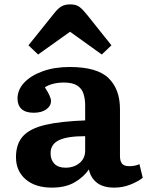

<svg xmlns="http://www.w3.org/2000/svg" viewBox="-20 -843 676 877"><path d="M217 14Q141 14 97 -24Q53 -62 53 -125Q53 -186 85 -221Q117 -256 186.5 -272.5Q256 -289 369 -293V-361Q369 -391 361.5 -414.5Q354 -438 333 -452Q312 -466 271 -466Q245 -466 222 -460Q199 -454 185 -444Q200 -421 206.5 -406Q213 -391 213 -382Q213 -359 191.5 -343.5Q170 -328 134 -328Q97 -328 78.5 -345Q60 -362 60 -393Q60 -433 90.5 -465.5Q121 -498 175 -517.5Q229 -537 298 -537Q424 -537 476 -486Q528 -435 528 -345V-129Q528 -108 537 -96Q546 -84 570 -84Q583 -84 594 -86Q605 -88 617 -93L632 -31Q611 -14 576 0Q541 14 502 14Q451 14 422.5 -8.5Q394 -31 386 -69Q362 -34 320.5 -10Q279 14 217 14ZM279 -77Q318 -77 343.5 -98.5Q369 -120 369 -155V-221Q287 -221 249 -202.5Q211 -184 211 -143Q211 -113 228.5 -95Q246 -77 279 -77ZM154 -594 110 -636 228 -783Q246 -806 262 -814.5Q278 -823 301 -823Q328 -823 343.5 -811Q359 -799 378 -775L489 -636L445 -594L300 -698Z"/></svg>

Font: Literata 7pt
Style: Bold
Weight: 700
Designer: Latin by Veronika Burian and Jose Scaglione. Greek by Irene Vlachou. Cyrillic by Vera Evstafieva.
Foundry: TypeTogether
Version: Version 3.002